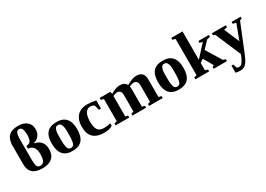

<svg xmlns="http://www.w3.org/2000/svg" viewBox="2 -1631 3855 2779"><g transform="rotate(-30 1929.0 -242.0)"><path d="M57 -478 55 -475Q55 -590 106 -646Q157 -701 269 -701Q359 -701 413 -656Q467 -611 467 -533Q467 -468 433 -425Q398 -381 345 -371V-366Q492 -334 492 -186Q492 -88 435 -39Q379 10 271 10Q162 10 110 -38Q57 -86 57 -182ZM196 -161 197 -162Q197 -93 211 -65Q224 -38 262 -38Q304 -38 325 -72Q346 -106 346 -186Q346 -261 316 -300Q286 -340 229 -341V-388Q279 -390 300 -419Q321 -449 321 -527Q321 -586 306 -619Q291 -652 261 -652Q234 -652 221 -637Q208 -623 202 -591Q196 -560 196 -501Z M777 -471Q988 -471 988 -232Q988 -111 936.5 -50.5Q885 10 773 10Q564 10 564 -232Q564 -351 615 -411Q666 -471 777 -471ZM845 -232Q845 -264 844.5 -280.5Q844 -297 842.5 -323.5Q841 -350 836.5 -364Q832 -378 824 -393.5Q816 -409 803.5 -415.5Q791 -422 774 -422Q758 -422 746 -415.5Q734 -409 727 -394Q720 -379 715.5 -364.5Q711 -350 709.5 -324.5Q708 -299 707.5 -281.5Q707 -264 707 -232Q707 -185 708.5 -158Q710 -131 716 -99.5Q722 -68 736.5 -53.5Q751 -39 774 -39Q799 -39 814.5 -53.5Q830 -68 836 -101Q842 -134 843.5 -159Q845 -184 845 -232Z M1445 -28 1446 -25Q1423 -7 1385 2Q1346 11 1305 11Q1183 11 1122 -48Q1062 -106 1062 -228Q1062 -304 1089 -358Q1116 -413 1167 -441Q1219 -470 1286 -470Q1352 -470 1435 -453V-317H1400L1379 -398Q1361 -411 1346 -415Q1328 -420 1304 -420Q1277 -420 1252 -397Q1228 -375 1215 -333Q1202 -293 1202 -233Q1202 -135 1232 -93Q1262 -51 1330 -51Q1395 -51 1445 -65Z M1681 -419 1714 -438Q1782 -473 1837 -473Q1919 -473 1946 -414Q2047 -474 2115 -473Q2239 -473 2239 -338V-46L2285 -34V-2H2057V-34L2098 -46V-319Q2098 -360 2082 -382Q2065 -405 2034 -405Q1998 -405 1956 -384Q1961 -361 1961 -337V-45L2007 -33V-1H1779V-33L1820 -45V-318Q1820 -359 1804 -381Q1787 -404 1756 -404Q1723 -404 1682 -385V-44L1724 -32V0H1496V-32L1541 -44V-415L1496 -427V-459H1674Z M2553 -471Q2764 -471 2764 -232Q2764 -111 2712.5 -50.5Q2661 10 2549 10Q2340 10 2340 -232Q2340 -351 2391 -411Q2442 -471 2553 -471ZM2621 -232Q2621 -264 2620.5 -280.5Q2620 -297 2618.5 -323.5Q2617 -350 2612.5 -364Q2608 -378 2600 -393.5Q2592 -409 2579.5 -415.5Q2567 -422 2550 -422Q2534 -422 2522 -415.5Q2510 -409 2503 -394Q2496 -379 2491.5 -364.5Q2487 -350 2485.5 -324.5Q2484 -299 2483.5 -281.5Q2483 -264 2483 -232Q2483 -185 2484.5 -158Q2486 -131 2492 -99.5Q2498 -68 2512.5 -53.5Q2527 -39 2550 -39Q2575 -39 2590.5 -53.5Q2606 -68 2612 -101Q2618 -134 2619.5 -159Q2621 -184 2621 -232Z M3015 -220 3194 -416 3145 -427V-459H3320V-427L3267 -416L3158 -301L3316 -44L3357 -32V0H3136V-32L3163 -44L3071 -205L3015 -166V-44L3060 -32V0H2830V-32L2874 -44V-650L2827 -662V-694H3015Z M3584 14 3401 -414 3369 -426V-458H3604V-426L3549 -413L3657 -159L3753 -414L3699 -426V-458H3849V-426L3816 -416L3635 30Q3603 110 3580 145Q3556 182 3528 199Q3500 217 3462 217Q3422 217 3381 208V89H3411L3432 151Q3446 162 3468 162Q3488 162 3501 153Q3515 144 3527 127Q3538 112 3551 86Q3563 62 3584 14Z"/></g></svg>

Font: Libra Serif Modern
Style: Bold
Weight: 700
Designer: Stefan Peev, Context Ltd
Foundry: Ascender Corporation
Version: Version 1.000